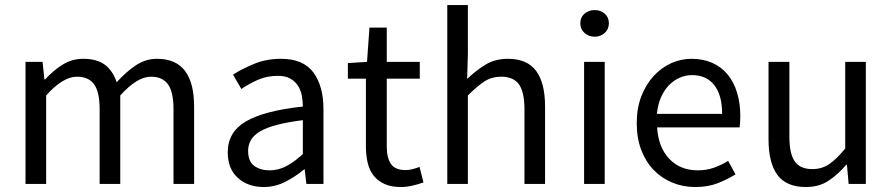

<svg xmlns="http://www.w3.org/2000/svg" viewBox="-20 -732 3547 764"><path d="M81.5 -485.8H149.4L156.7 -416H159.7Q191.4 -451.2 229 -474.6Q266.6 -498 310.5 -498Q366.7 -498 398.2 -473.6Q429.7 -449.2 444.3 -404.8Q482.4 -446.8 521 -472.4Q559.6 -498 604.5 -498Q679.7 -498 716.1 -450Q752.4 -401.9 752.4 -308.1V0H670.4V-296.9Q670.4 -366.2 648.4 -396.5Q626.5 -426.8 580.6 -426.8Q525.4 -426.8 458.5 -352.1V0H376.5V-296.9Q376.5 -366.2 354.5 -396.5Q332.5 -426.8 285.6 -426.8Q230.5 -426.8 163.6 -352.1V0H81.5Z M886.2 -126Q886.2 -206.1 957.8 -248.5Q1029.3 -291 1185.1 -308.1Q1185.1 -331.1 1180.7 -353Q1176.3 -375 1164.8 -392.1Q1153.3 -409.2 1134.3 -419.7Q1115.2 -430.2 1085.4 -430.2Q1042 -430.2 1005.6 -414.1Q969.2 -397.9 940.4 -377.9L907.2 -435.1Q941.4 -457 990.2 -477.5Q1039.1 -498 1098.1 -498Q1187 -498 1227.1 -443.6Q1267.1 -389.2 1267.1 -297.9V0H1199.2L1192.4 -58.1H1190.4Q1155.3 -28.8 1114.7 -8.3Q1074.2 12.2 1029.3 12.2Q967.3 12.2 926.8 -23.9Q886.2 -60.1 886.2 -126ZM967.3 -131.8Q967.3 -89.8 991.7 -72Q1016.1 -54.2 1052.2 -54.2Q1087.4 -54.2 1118.9 -70.6Q1150.4 -86.9 1185.1 -119.1V-253.9Q1124 -246.1 1082 -235.1Q1040 -224.1 1014.6 -209Q989.3 -193.8 978.3 -174.3Q967.3 -154.8 967.3 -131.8Z M1436 -418.9H1364.3V-481L1440.4 -485.8L1450.2 -622.1H1519V-485.8H1650.4V-418.9H1519V-148.9Q1519 -104 1535.6 -79.6Q1552.2 -55.2 1594.2 -55.2Q1607.4 -55.2 1622.3 -59.1Q1637.2 -63 1649.4 -67.9L1665 -5.9Q1645 1 1621.6 6.6Q1598.1 12.2 1575.2 12.2Q1536.1 12.2 1509.8 0Q1483.4 -12.2 1466.8 -33.2Q1450.2 -54.2 1443.1 -84Q1436 -113.8 1436 -149.9Z M1759.8 -711.9H1841.8V-518.1L1838.9 -418Q1873.5 -451.2 1911.6 -474.6Q1949.7 -498 2001 -498Q2077.6 -498 2113.3 -450Q2148.9 -401.9 2148.9 -308.1V0H2066.9V-296.9Q2066.9 -366.2 2044.9 -396.5Q2022.9 -426.8 1974.6 -426.8Q1936.5 -426.8 1907.7 -408Q1878.9 -389.2 1841.8 -352.1V0H1759.8Z M2346.2 -585.9Q2322.3 -585.9 2305.7 -601.1Q2289.1 -616.2 2289.1 -639.2Q2289.1 -663.1 2305.7 -677.5Q2322.3 -691.9 2346.2 -691.9Q2370.1 -691.9 2386.5 -677.5Q2402.8 -663.1 2402.8 -639.2Q2402.8 -616.2 2386.5 -601.1Q2370.1 -585.9 2346.2 -585.9ZM2304.2 -485.8H2386.2V0H2304.2Z M2513.7 -242.2Q2513.7 -301.8 2532.2 -349.4Q2550.8 -397 2581.3 -429.9Q2611.8 -462.9 2650.6 -480.5Q2689.5 -498 2731.4 -498Q2777.8 -498 2814.2 -481.9Q2850.6 -465.8 2875.2 -435.8Q2899.9 -405.8 2912.8 -363.8Q2925.8 -321.8 2925.8 -270Q2925.8 -243.2 2922.9 -225.1H2594.7Q2599.6 -146 2643.1 -100.1Q2686.5 -54.2 2756.8 -54.2Q2791.5 -54.2 2821 -64.7Q2850.6 -75.2 2877.4 -91.8L2906.7 -38.1Q2874.5 -18.1 2835.7 -2.9Q2796.9 12.2 2746.6 12.2Q2697.8 12.2 2655.3 -5.4Q2612.8 -22.9 2581.3 -55.4Q2549.8 -87.9 2531.7 -135Q2513.7 -182.1 2513.7 -242.2ZM2853.5 -278.8Q2853.5 -354 2822 -393.6Q2790.5 -433.1 2733.9 -433.1Q2707.5 -433.1 2684.1 -422.6Q2660.6 -412.1 2641.6 -392.6Q2622.6 -373 2610.1 -344.5Q2597.7 -315.9 2593.8 -278.8Z M3038.1 -485.8H3121.1V-189Q3121.1 -120.1 3142.6 -89.6Q3164.1 -59.1 3211.9 -59.1Q3250 -59.1 3279.1 -78.6Q3308.1 -98.1 3343.3 -141.1V-485.8H3425.3V0H3356.9L3350.1 -76.2H3347.2Q3313 -36.1 3275.6 -12Q3238.3 12.2 3187 12.2Q3108.9 12.2 3073.5 -35.9Q3038.1 -84 3038.1 -178.2Z"/></svg>

Font: Pyidaungsu
Style: Regular
Weight: 400
Designer: Sun Tun
Foundry: MCF
Version: Version 2.053; ttfautohint (v1.8.2)